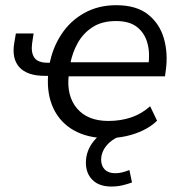

<svg xmlns="http://www.w3.org/2000/svg" viewBox="-20 -515 668 728"><path d="M386.9 8.9Q313.5 8.9 260.9 -20.3Q208.4 -49.6 182.6 -103.9Q156.8 -158.2 162.5 -232.9L168.4 -227.4H150.2Q83.2 -227.4 53.5 -260.1Q23.8 -292.8 34.2 -353L40.2 -388.1H107.4L101.9 -351.5Q96.9 -316.4 110 -296.8Q123.1 -277.1 161 -277.1H175.6L167.4 -270.2Q179.3 -334.1 213 -385.1Q246.6 -436.2 299.7 -465.7Q352.8 -495.3 420.8 -495.3Q497.1 -495.3 541.4 -460.1Q585.8 -424.8 601.7 -368.2Q617.6 -311.5 608.5 -247.3L605.5 -225.5H234.8L240.7 -230.9Q231.5 -152 271.7 -104.2Q311.9 -56.4 391 -56.4Q437.1 -56.4 476.9 -69.7Q516.7 -83 549.3 -112.2L575.5 -57.2Q553.5 -35.7 522.8 -20.9Q492.1 -6.1 457.2 1.4Q422.3 8.9 386.9 8.9ZM419.8 -435.2Q366.2 -435.2 330.3 -411.7Q294.5 -388.1 274.3 -351.2Q254.1 -314.3 246.6 -274L243.6 -279H560.4L542.3 -265.6Q549.4 -313 539.1 -351.1Q528.8 -389.3 500 -412.2Q471.3 -435.2 419.8 -435.2ZM402.7 192.3Q355.9 192.3 330.8 167.4Q305.7 142.4 305.7 102.1Q305.7 56.2 335.8 19.5Q366 -17.2 412.3 -36.2L437.4 0Q412.2 10.1 395.9 24.6Q379.6 39.2 371.5 56Q363.5 72.9 363.5 90.5Q363.5 113.7 377.2 127.7Q390.9 141.8 416.6 141.8Q429.5 141.8 442.6 138.8Q455.6 135.8 470.6 129.7L480.5 176.9Q464.4 182.8 444.5 187.6Q424.5 192.3 402.7 192.3Z"/></svg>

Font: Nunito Sans 12pt ExtraLight
Style: Italic
Weight: 200
Italic angle: -9°
Designer: Vernon Adams
Foundry: Vernon Adams
Version: Version 3.101;gftools[0.9.27]